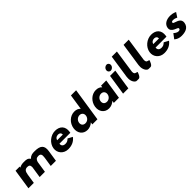

<svg xmlns="http://www.w3.org/2000/svg" viewBox="483 -2741 4638 4638"><g transform="rotate(-45 2802.0 -422.5)"><path d="M255.5 0 292.8 -244C308.3 -345 341.3 -384 415.3 -384C476.3 -384 501.3 -358 499 -291L454.5 0H634.5L679 -291C697.3 -358 730.3 -384 791.3 -384C865.3 -384 886.3 -345 870.8 -244L833.5 0H1010.5L1054.4 -287C1080.7 -459 1005.3 -528 813.3 -528C732.3 -528 684 -526 615 -461C576 -526 518.3 -528 437.3 -528C372.3 -528 324.2 -514 286.6 -491L291.1 -520H151.1L71.5 0Z M1382.5 -330C1392.7 -377 1432.2 -413 1493.2 -413C1545.2 -413 1577.8 -384 1577.5 -330ZM1734.5 -232C1736.4 -238 1738.1 -249 1739.2 -256C1766.7 -436 1661.8 -528 1505.8 -528C1350.8 -528 1205.1 -406 1182.2 -256C1159.4 -107 1267.7 15 1422.7 15C1536.7 15 1636.4 -22 1709.2 -119L1591 -183C1541 -137 1514.3 -126 1457.3 -126C1412.3 -126 1350.4 -153 1362.5 -232Z M2055.7 -256C2066.5 -327 2127.2 -377 2194.2 -377C2260.2 -377 2305.5 -327 2294.7 -256C2284 -186 2226.3 -136 2157.3 -136C2085.3 -136 2045 -186 2055.7 -256ZM1867.7 -256C1844.7 -106 1931.2 15 2081.2 15C2151.2 15 2215.9 -16 2260.4 -58H2262.4L2253.5 0H2428.5L2560.1 -860H2383.1L2322.5 -464C2286.8 -505 2233.3 -528 2164.3 -528C2014.3 -528 1890.6 -406 1867.7 -256Z M2790.7 -256C2801.5 -327 2862.2 -377 2929.2 -377C2995.2 -377 3040.5 -327 3029.7 -256C3019 -186 2961.3 -136 2892.3 -136C2820.3 -136 2780 -186 2790.7 -256ZM2602.7 -256C2579.7 -106 2666.2 15 2816.2 15C2886.2 15 2950.9 -16 2995.4 -58H2997.4L2988.5 0H3163.5L3242 -513H3065L3057.5 -464C3021.8 -505 2968.3 -528 2899.3 -528C2749.3 -528 2625.6 -406 2602.7 -256Z M3417.1 -690C3409.7 -642 3442.6 -602 3488.6 -602C3534.6 -602 3579.7 -642 3587.1 -690C3594.4 -738 3561.6 -778 3515.6 -778C3469.6 -778 3424.4 -738 3417.1 -690ZM3304.5 0H3484.5L3565 -526H3385Z M3742.4 -825 3652.5 -225C3639.5 -140 3661.2 -27 3738.3 12C3748.5 17 3792.8 15 3824.8 15C3882.8 15 3918.8 -109 3918.8 -109C3924.7 -128 3929.8 -122 3874.4 -139C3818.9 -149 3831.9 -234 3831.9 -234L3918.4 -825Z M4146.4 -825 4056.5 -225C4043.5 -140 4065.2 -27 4142.3 12C4152.5 17 4196.8 15 4228.8 15C4286.8 15 4322.8 -109 4322.8 -109C4328.7 -128 4333.8 -122 4278.4 -139C4222.9 -149 4235.9 -234 4235.9 -234L4322.4 -825Z M4666.5 -330C4676.7 -377 4716.2 -413 4777.2 -413C4829.2 -413 4861.8 -384 4861.5 -330ZM5018.5 -232C5020.4 -238 5022.1 -249 5023.2 -256C5050.7 -436 4945.8 -528 4789.8 -528C4634.8 -528 4489.1 -406 4466.2 -256C4443.4 -107 4551.7 15 4706.7 15C4820.7 15 4920.4 -22 4993.2 -119L4875 -183C4825 -137 4798.3 -126 4741.3 -126C4696.3 -126 4634.4 -153 4646.5 -232Z M5438.3 -528C5303.3 -528 5205.1 -468 5189 -363C5177.3 -286 5223.8 -250 5271.6 -223C5325 -193 5380.6 -190 5374.9 -153C5369.7 -119 5339.3 -116 5314.3 -116C5257.3 -116 5196.3 -175 5196.3 -175L5105.8 -54C5105.8 -54 5169.2 15 5293.2 15C5398.2 15 5539.9 -9 5563 -160C5579.1 -265 5496.9 -303 5432.1 -324C5390.2 -338 5355.4 -346 5359.6 -373C5363.2 -397 5380.3 -404 5419.3 -404C5473.3 -404 5528.4 -372 5528.4 -372L5604.2 -488C5604.2 -488 5537.3 -528 5438.3 -528Z"/></g></svg>

Font: Sztylet
Style: BdObl
Weight: 700
Foundry: Cannot Into Space Fonts, PlusOne Fonts
Version: Version 0.12